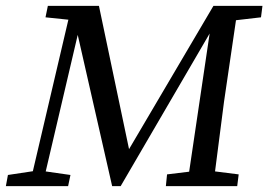

<svg xmlns="http://www.w3.org/2000/svg" viewBox="-27 -634 914 654"><path d="M-7 0 0 -38 93 -52H115L213 -38L205 0ZM73 0 212 -593H256L117 0ZM355 0 218 -602 253 -562 128 -575 136 -614H310L418 -100L389 -86L700 -614H742L384 0ZM538 0 542 -40 657 -54H675L786 -40L781 0ZM610 0 696 -580 718 -614H784L736 -287Q727 -216 717.5 -143.5Q708 -71 699 0ZM732 -562 733 -614H867L862 -575L750 -562Z"/></svg>

Font: Lisu Bosa
Style: Italic
Weight: 400
Italic angle: -19°
Designer: David Morse, Annie Olsen, Victor Gaultney, Frank Grießhammer (Latin)
Foundry: SIL International
Version: Version 2.000